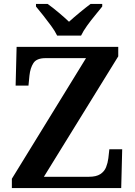

<svg xmlns="http://www.w3.org/2000/svg" viewBox="-20 -951 681 971"><path d="M40 0V-47L415 -657H211Q165 -657 149 -632Q133 -607 129 -569L124 -518H59L64 -714H578V-666L202 -57H430Q467 -57 487.5 -70.5Q508 -84 516.5 -105.5Q525 -127 528 -151L533 -196H598L593 0ZM269 -771Q258 -794 238.5 -820.5Q219 -847 198.5 -873Q178 -899 162 -918V-931H221Q245 -914 276 -888Q307 -862 329 -841Q352 -862 383.5 -888Q415 -914 438 -931H497V-918Q482 -899 460.5 -873Q439 -847 420 -820.5Q401 -794 390 -771Z"/></svg>

Font: Noto Serif Tibetan SemiBold
Style: Regular
Weight: 600
Designer: Monotype Design Team
Foundry: Monotype Imaging Inc.
Version: Version 2.103; ttfautohint (v1.8.4.7-5d5b)